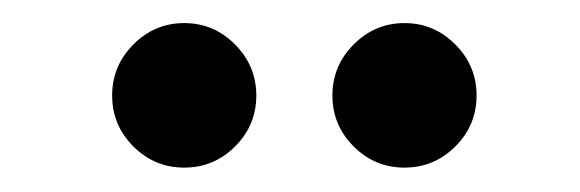

<svg xmlns="http://www.w3.org/2000/svg" viewBox="-20 -985 492 163"><path d="M262.2 -903.9Q262.2 -929.1 280.2 -947.2Q298.2 -965.4 323.4 -965.4Q348.6 -965.4 366.6 -947.2Q384.6 -929.1 384.6 -903.9Q384.6 -878.7 366.6 -860.7Q348.6 -842.7 323.4 -842.7Q298.2 -842.7 280.2 -860.7Q262.2 -878.7 262.2 -903.9ZM75.2 -903.9Q75.2 -929.1 93.2 -947.2Q111.2 -965.4 136.4 -965.4Q161.6 -965.4 179.6 -947.2Q197.6 -929.1 197.6 -903.9Q197.6 -878.7 179.6 -860.7Q161.6 -842.7 136.4 -842.7Q111.2 -842.7 93.2 -860.7Q75.2 -878.7 75.2 -903.9Z"/></svg>

Font: Bodoni* 06pt
Style: Bold
Weight: 700
Version: Version 2.3